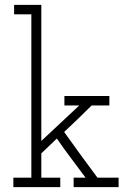

<svg xmlns="http://www.w3.org/2000/svg" viewBox="-20 -770 543 790"><path d="M35 0V-39H109V-711H38V-750H150V-190L306 -336H245V-375H430V-336H357Q327 -306 301.5 -281.5Q276 -257 244 -227Q278 -179 312 -132.5Q346 -86 381 -39H468V0H283V-39H332Q302 -80 272 -119.5Q242 -159 214 -200L150 -139V-39H228V0Z"/></svg>

Font: Josefin Slab
Style: Regular
Weight: 400
Designer: Santiago Orozco
Foundry: Typemade
Version: Version 2.000